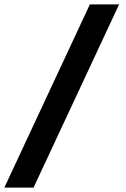

<svg xmlns="http://www.w3.org/2000/svg" viewBox="-35 -732 577 882"><path d="M-15.1 129.9 377.9 -711.9H512.2L119.1 129.9Z"/></svg>

Font: Overpass
Style: Bold
Weight: 700
Designer: Delve Withrington
Foundry: Delve Fonts
Version: Version 1.001